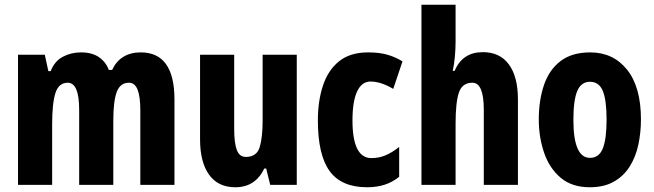

<svg xmlns="http://www.w3.org/2000/svg" viewBox="-20 -780 2758 810"><path d="M574 -559Q716 -559 716 -360V0H572V-315Q572 -372 560.5 -401.5Q549 -431 524 -431Q487 -431 472.5 -392Q458 -353 458 -271V0H314V-316Q314 -431 266 -431Q228 -431 214 -388Q200 -345 200 -255V0H56V-549H169L184 -480H194Q210 -522 245 -540.5Q280 -559 321 -559Q369 -559 398 -538.5Q427 -518 439 -485H453Q488 -559 574 -559Z M1232 -549V0H1120L1103 -69H1095Q1057 10 973 10Q900 10 862 -43Q824 -96 824 -192V-549H968V-236Q968 -177 979 -147.5Q990 -118 1017 -118Q1063 -118 1075.5 -159Q1088 -200 1088 -273V-549Z M1529 10Q1420 10 1370.5 -58.5Q1321 -127 1321 -272Q1321 -354 1342.5 -419Q1364 -484 1410.5 -521.5Q1457 -559 1533 -559Q1581 -559 1615 -549Q1649 -539 1678 -521L1639 -405Q1587 -436 1543 -436Q1506 -436 1486.5 -394Q1467 -352 1467 -272Q1467 -113 1547 -113Q1579 -113 1607 -125Q1635 -137 1664 -160V-34Q1635 -11 1602 -0.5Q1569 10 1529 10Z M1902 -604Q1902 -575 1899 -541.5Q1896 -508 1890 -481H1898Q1931 -560 2017 -560Q2089 -560 2127 -508Q2165 -456 2165 -361V0H2021V-317Q2021 -431 1973 -431Q1930 -431 1916 -389.5Q1902 -348 1902 -259V0H1758V-760H1902Z M2684 -276Q2684 -221 2673 -169.5Q2662 -118 2636.5 -77.5Q2611 -37 2569.5 -13.5Q2528 10 2468 10Q2393 10 2345.5 -30Q2298 -70 2275.5 -135.5Q2253 -201 2253 -276Q2253 -357 2275 -421.5Q2297 -486 2345 -522.5Q2393 -559 2470 -559Q2567 -559 2625.5 -486Q2684 -413 2684 -276ZM2399 -274Q2399 -114 2469 -114Q2507 -114 2523 -153.5Q2539 -193 2539 -276Q2539 -358 2523 -396.5Q2507 -435 2469 -435Q2432 -435 2415.5 -396.5Q2399 -358 2399 -274Z"/></svg>

Font: Noto Sans Sinhala ExtraCondensed ExtraBold
Style: Regular
Weight: 800
Width: 2
Designer: Jelle Bosma - Monotype Design Team
Foundry: Monotype Imaging Inc.
Version: Version 2.006; ttfautohint (v1.8.4.7-5d5b)